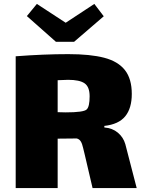

<svg xmlns="http://www.w3.org/2000/svg" viewBox="-20 -924 730 979"><path d="M677 35H452L412 -136Q409 -146 404 -169Q399 -192 391.5 -203.5Q384 -215 371 -218Q338 -217 274 -217V35H60V-637Q203 -648 328 -648Q441 -648 511.5 -629.5Q582 -611 617 -566.5Q652 -522 652 -445Q652 -372 618.5 -331Q585 -290 512 -282V-274Q553 -271 581 -247.5Q609 -224 619 -189ZM315 -351Q407 -351 422 -366Q437 -380 437 -433Q437 -481 411.5 -499Q386 -517 327 -517Q314 -517 274 -515V-352Q284 -351 315 -351ZM509 -841 358 -711H265L117 -842L168 -904L315 -808L461 -904Z"/></svg>

Font: Lalezar
Style: Regular
Weight: 400
Designer: Borna Izadpanah
Foundry: Borna Izadpanah
Version: Version 1.003;November 28, 2018;FontCreator 11.5.0.2421 64-b